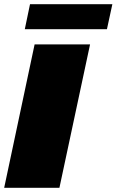

<svg xmlns="http://www.w3.org/2000/svg" viewBox="-21 -901 559 921"><path d="M-1 0 145 -688H411L264 0ZM98 -761 123 -881H518L492 -761Z"/></svg>

Font: Saira Expanded Black
Style: Italic
Weight: 900
Width: 7
Italic angle: -12°
Designer: Hector Gatti with collaboration of the Omnibus-Type team
Foundry: Omnibus-Type
Version: Version 1.101